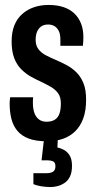

<svg xmlns="http://www.w3.org/2000/svg" viewBox="-20 -559 392 776"><path d="M170 12Q125 12 96 1Q67 -10 50 -30.5Q33 -51 26 -79Q19 -107 19 -140Q19 -145 19.5 -152Q20 -159 21 -166H114Q113 -159 113 -153.5Q113 -148 113 -142Q113 -121 118.5 -104Q124 -87 136.5 -77Q149 -67 168 -67Q189 -67 202 -75.5Q215 -84 220.5 -100.5Q226 -117 226 -141Q226 -167 214.5 -182.5Q203 -198 184.5 -208.5Q166 -219 145 -229Q125 -238 104.5 -249.5Q84 -261 66 -279Q48 -297 37.5 -324Q27 -351 27 -392Q27 -429 38 -456.5Q49 -484 70 -502.5Q91 -521 118 -530Q145 -539 176 -539Q210 -539 236 -530.5Q262 -522 280 -505Q298 -488 307.5 -464Q317 -440 317 -409Q317 -401 316.5 -391.5Q316 -382 315 -374H224V-399Q224 -421 217.5 -434Q211 -447 200 -453.5Q189 -460 174 -460Q162 -460 152.5 -455.5Q143 -451 136.5 -442.5Q130 -434 127 -423Q124 -412 124 -398Q124 -375 135.5 -360Q147 -345 165.5 -335.5Q184 -326 205 -317Q226 -308 248 -296.5Q270 -285 288 -267.5Q306 -250 317 -223.5Q328 -197 328 -156Q328 -112 316.5 -80.5Q305 -49 284 -28.5Q263 -8 234.5 2Q206 12 170 12ZM185 197Q166 197 147 194Q128 191 115 185V141H167Q186 141 195 134.5Q204 128 204 113Q204 98 195 93.5Q186 89 169 89H148L161 -25H215L212 37Q223 39 237 46Q251 53 261 68.5Q271 84 271 111Q271 138 262.5 155Q254 172 240 181Q226 190 211.5 193.5Q197 197 185 197Z"/></svg>

Font: Archivo ExtraCondensed SemiBold
Style: Regular
Weight: 600
Width: 2
Designer: Hector Gatti
Foundry: Omnibus-Type
Version: Version 2.001